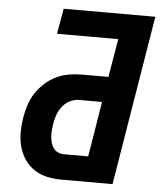

<svg xmlns="http://www.w3.org/2000/svg" viewBox="-53 -781 705 828"><g transform="rotate(5 300.0 -367.5)"><path d="M244 0Q212 0 181.5 -6.5Q151 -13 126 -29.5Q101 -46 84 -71Q67 -96 59 -125.5Q51 -155 51 -187.5Q51 -220 56 -251Q61 -279 69.5 -306.5Q78 -334 94 -358.5Q110 -383 132.5 -403.5Q155 -424 181 -436.5Q207 -449 235 -454Q263 -459 291 -459H407L435 -625H170L189 -735H586L465 0ZM244 -110H350L389 -349H291Q270 -349 250.5 -339.5Q231 -330 217.5 -312.5Q204 -295 197 -275Q190 -255 187 -234Q185 -221 184 -207Q183 -193 184 -180Q185 -167 188.5 -154.5Q192 -142 199.5 -131.5Q207 -121 219 -115.5Q231 -110 244 -110Z"/></g></svg>

Font: Iosevka Curly XBdEx
Style: Italic
Weight: 800
Width: 7
Italic angle: -9°
Monospace: yes
Designer: Belleve Invis
Foundry: Belleve Invis
Version: Version 11.1.0; ttfautohint (v1.8.3)